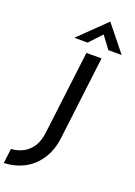

<svg xmlns="http://www.w3.org/2000/svg" viewBox="-243 -1052 898 1277"><g transform="rotate(20 205.5 -413.0)"><path d="M261 -136Q250 -47 208 16.5Q166 80 102 113.5Q38 147 -40 150L-27 46Q19 43 57.5 23Q96 3 121.5 -37Q147 -77 154 -139L226 -726H333ZM357 -793 283 -892 310 -900 210 -793H116L304 -976L451 -793Z"/></g></svg>

Font: Josefin Sans Medium
Style: Italic
Weight: 500
Italic angle: -7°
Designer: Santiago Orozco
Foundry: Typemade
Version: Version 2.000